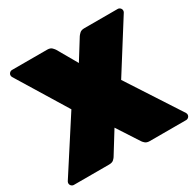

<svg xmlns="http://www.w3.org/2000/svg" viewBox="-153 -865 1045 1030"><g transform="rotate(-30 369.5 -350.0)"><path d="M22 0Q13 0 6.5 -6.5Q0 -13 0 -22Q0 -24 0.5 -26.5Q1 -29 3 -33L213 -358L24 -667Q21 -673 21 -678Q21 -687 27.5 -693.5Q34 -700 43 -700H260Q280 -700 289.5 -690Q299 -680 302 -675L372 -553L448 -675Q451 -680 461 -690Q471 -700 490 -700H697Q706 -700 712.5 -693.5Q719 -687 719 -678Q719 -672 716 -667L523 -361L736 -33Q738 -29 738.5 -26.5Q739 -24 739 -22Q739 -13 732.5 -6.5Q726 0 717 0H492Q473 0 463 -9.5Q453 -19 451 -23L364 -157L281 -23Q279 -19 269.5 -9.5Q260 0 240 0Z"/></g></svg>

Font: Rubik Black
Style: Regular
Weight: 900
Designer: Hubert and Fischer
Foundry: Hubert and Fischer
Version: Version 2.300;gftools[0.9.30]